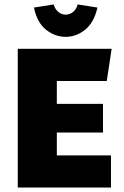

<svg xmlns="http://www.w3.org/2000/svg" viewBox="-20 -845 559 865"><path d="M236 -248V-145H480V0H60V-625H483L461 -480H236V-377H444V-248ZM276 -679Q228 -679 187.5 -711Q147 -743 133 -811L222 -825Q228 -803 243 -791Q258 -779 276 -779Q294 -779 309 -791Q324 -803 330 -825L419 -811Q404 -744 364 -711.5Q324 -679 276 -679Z"/></svg>

Font: Changa
Style: Bold
Weight: 700
Designer: Eduardo Rodriguez Tunni
Foundry: Eduardo Rodriguez Tunni
Version: Version 3.002; ttfautohint (v1.8.2)